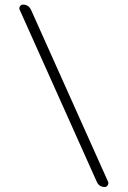

<svg xmlns="http://www.w3.org/2000/svg" viewBox="-20 -750 540 811"><path d="M388.7 17.6 63.5 -708Q59.6 -714.8 64 -722.7Q68.4 -730.5 77.1 -730.5Q100.6 -730.5 111.3 -708L436.5 17.6Q439.5 24.4 435.1 32.2Q430.7 40 422.9 40Q398.4 40 388.7 17.6Z"/></svg>

Font: Rounded Mgen+ 1m light
Style: Regular
Weight: 200
Designer: [Source Han Sans]
Ryoko NISHIZUKA  (kana & ideographs); Paul D. Hunt (Latin, Greek & Cyrillic); Wenlong ZHANG  (bopomofo
Version: Version 1.059.20150602